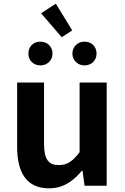

<svg xmlns="http://www.w3.org/2000/svg" viewBox="-20 -1008 677 1042"><path d="M246 14C323 14 376 -24 424 -81H428L439 0H559V-560H412V-182C374 -132 344 -112 299 -112C244 -112 219 -142 219 -229V-560H73V-211C73 -70 125 14 246 14ZM199 -653C237 -653 265 -681 265 -717C265 -755 237 -782 199 -782C161 -782 134 -755 134 -717C134 -681 161 -653 199 -653ZM315 -806 372 -843 283 -988 203 -936ZM439 -653C477 -653 504 -681 504 -717C504 -755 477 -782 439 -782C401 -782 373 -755 373 -717C373 -681 401 -653 439 -653Z"/></svg>

Font: Noto Sans Mono CJK HK
Style: Bold
Weight: 700
Designer: Ryoko NISHIZUKA 西塚涼子 (kana, bopomofo & ideographs); Paul D. Hunt (Latin, Greek & Cyrillic); Sandoll Communications 산돌커뮤니
Foundry: Adobe
Version: Version 2.004;hotconv 1.0.118;makeotfexe 2.5.65603